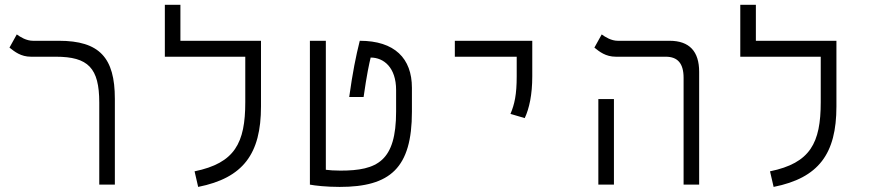

<svg xmlns="http://www.w3.org/2000/svg" viewBox="-20 -752 3556 782"><path d="M447.8 -349.6C447.8 -517.1 385.3 -585.9 219.7 -585.9H114.3C87.4 -585.9 63 -601.1 48.3 -611.8L18.6 -558.1C39.6 -541.5 64.9 -521 106 -521H207C339.4 -521 384.3 -475.1 384.3 -334V0H447.8Z M979 -585.9H714.8V-732.4H651.4V-521H979V-335.9C979 -169.4 936.5 -87.9 772.5 -54.2L787.1 9.3C970.7 -27.3 1043 -125.5 1043 -318.4V-585.9Z M1363.3 9.3C1569.3 9.3 1657.7 -67.4 1657.7 -296.9V-394.5C1657.7 -514.2 1587.4 -585.9 1445.3 -585.9C1429.2 -521.5 1416.5 -458.5 1402.3 -356.9H1460.9C1474.1 -450.2 1483.9 -493.7 1489.7 -517.6C1543 -517.6 1593.3 -477.1 1593.3 -385.3V-297.9C1593.3 -95.7 1517.1 -57.1 1366.7 -57.1C1341.3 -57.1 1322.3 -58.6 1307.1 -60.5V-585.9H1242.2V0C1262.2 3.9 1309.1 9.3 1363.3 9.3Z M2117.2 -271C2135.7 -310.5 2147.9 -366.2 2147.9 -441.4V-585.9H1832.5V-521H2084.5V-441.4C2084.5 -366.2 2075.7 -327.6 2059.1 -288.1Z M2764.2 0H2827.6V-459.5C2827.6 -542.5 2788.1 -585.9 2707 -585.9H2496.1C2469.7 -585.9 2445.3 -601.1 2430.7 -611.8L2400.9 -558.1C2421.4 -541.5 2446.8 -521 2488.3 -521H2691.4C2740.2 -521 2764.2 -493.7 2764.2 -435.1ZM2417 0H2480.5V-348.6H2417Z M3322.8 -585.9H3058.6V-732.4H2995.1V-521H3322.8V-335.9C3322.8 -169.4 3280.3 -87.9 3116.2 -54.2L3130.9 9.3C3314.5 -27.3 3386.7 -125.5 3386.7 -318.4V-585.9Z"/></svg>

Font: Cascadia Mono NF Light
Style: Regular
Weight: 300
Monospace: yes
Designer: Aaron Bell
Foundry: Saja Typeworks
Version: Version 2404.023